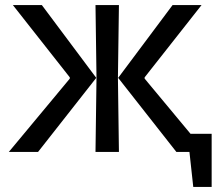

<svg xmlns="http://www.w3.org/2000/svg" viewBox="-20 -603 864 762"><path d="M747 139 724 -72H820V139ZM15 0 257 -291V-296L31 -583H146L362 -294L131 0ZM359 0 363 -294 359 -583H452L448 -294L452 0ZM680 0 449 -294 665 -583H780L554 -296V-291L796 0Z"/></svg>

Font: Ruda Medium
Style: Regular
Weight: 500
Version: Version 2.001